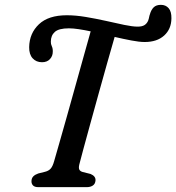

<svg xmlns="http://www.w3.org/2000/svg" viewBox="-20 -773 728 793"><path d="M307.5 -93.5Q304 -78.5 308 -71.8Q312 -65 322 -62.5L354 -54.5Q375.5 -45.5 374.5 -28Q373.5 -13.5 363.5 -6.8Q353.5 0 338 0H138.5Q123 0 116.2 -7.2Q109.5 -14.5 110 -25.5Q110.5 -37.5 117.8 -44.8Q125 -52 138 -56.5L166 -63.5Q180.5 -67 189 -76.2Q197.5 -85.5 203.5 -107Q210 -129.5 224 -178.5Q238 -227.5 255.8 -290.5Q273.5 -353.5 292 -420Q310.5 -486.5 327 -545.5Q343.5 -604.5 354.5 -643.5Q328.5 -649 305.2 -652.5Q282 -656 264.5 -656Q223 -656 206.5 -641.2Q190 -626.5 190 -601Q189.5 -591.5 194 -582Q198.5 -572.5 198 -559.5Q198 -541.5 186.2 -528.8Q174.5 -516 153.5 -516Q129.5 -516 114.8 -532.2Q100 -548.5 100.5 -578.5Q101.5 -635.5 140.8 -672.8Q180 -710 256 -710Q292.5 -710 334.2 -703Q376 -696 417.2 -686.8Q458.5 -677.5 493 -670.2Q527.5 -663 548.5 -663Q567 -663 577 -669.5Q587 -676 592 -688Q595 -696.5 596 -702.5Q597 -708.5 599 -713.5Q604 -732 614.5 -742.5Q625 -753 644.5 -753Q664.5 -753 676.5 -739.2Q688.5 -725.5 688 -697Q687.5 -653 658 -626.2Q628.5 -599.5 577.5 -599.5Q555.5 -599.5 522.8 -605.8Q490 -612 453.5 -620.5Q440 -574 422.8 -513Q405.5 -452 387.5 -386.8Q369.5 -321.5 353 -262Q336.5 -202.5 324.5 -157.8Q312.5 -113 307.5 -93.5Z"/></svg>

Font: Fraunces 72pt SuperSoft
Style: Italic
Weight: 400
Italic angle: -16°
Version: Version 1.000;[b76b70a41]